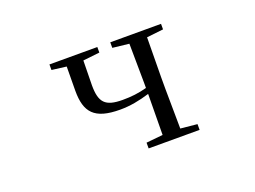

<svg xmlns="http://www.w3.org/2000/svg" viewBox="-84 -697 1167 878"><g transform="rotate(-20 500.0 -258.0)"><path d="M509 -489 589 -480 591 -288V-264C550 -253 515 -249 473 -249C388 -249 363 -276 363 -360L365 -480L446 -489V-516H213V-489L284 -480L283 -362C283 -258 321 -211 447 -211C496 -211 542 -220 591 -235L589 -36L508 -28V0H756V-28L675 -36L673 -229V-288L675 -480L756 -489V-516H509Z"/></g></svg>

Font: Harano Aji Mincho K1
Style: Regular
Weight: 400
Foundry: Masamichi Hosoda
Version: HaranoAjiMinchoK1-Regular version 20230610;ttx 4.39.4